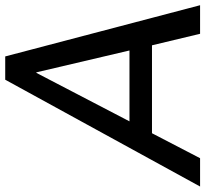

<svg xmlns="http://www.w3.org/2000/svg" viewBox="-74 -730 776 725"><g transform="rotate(-90 313.5 -368.0)"><path d="M78.1 0 172.4 -181.6H504.4L547.9 0H655.8L462.4 -735.8H374.5L-28.8 0ZM402.3 -618.2 484.9 -266.6H217.3L400.4 -618.2Z"/></g></svg>

Font: Winston
Style: Italic
Weight: 400
Italic angle: -8.13011°
Designer: Vernon Adams, Kim Jin-seong, David Berlow, Cristiano Sobral
Foundry: The Winston Project Authors
Version: Version 3.004